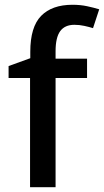

<svg xmlns="http://www.w3.org/2000/svg" viewBox="-20 -785 436 805"><path d="M345 -458H213V0H106V-458H16V-508L107 -541V-568Q107 -672 152.5 -718.5Q198 -765 284 -765Q317 -765 345 -759Q373 -753 396 -746L370 -667Q354 -672 333.5 -676.5Q313 -681 292 -681Q252 -681 232.5 -654.5Q213 -628 213 -570V-539H345Z"/></svg>

Font: Noto Sans Khmer UI Medium
Style: Regular
Weight: 500
Designer: Danh Hong and the Monotype Design Team
Foundry: Monotype Imaging Inc.
Version: Version 2.002; ttfautohint (v1.8.4.7-5d5b)